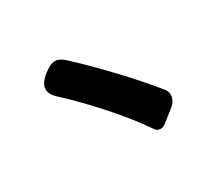

<svg xmlns="http://www.w3.org/2000/svg" viewBox="-104 -779 966 875"><g transform="rotate(-30 379.5 -341.5)"><path d="M494 -101Q439 -182 356 -276Q271 -372 190 -447Q153 -479 156 -509Q158 -538 198 -569Q230 -594 252 -596Q277 -598 304 -574Q383 -501 473 -406Q569 -304 629 -228Q641 -212 637 -189Q632 -165 611 -148L587 -129L548 -98Q534 -86 518 -87.5Q502 -89 494 -101Z"/></g></svg>

Font: GenSenRounded TW H
Style: Regular
Weight: 900
Version: Version 1.501;PS 1;hotconv 16.6.51;makeotf.lib2.5.65220